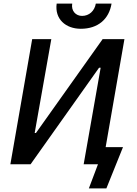

<svg xmlns="http://www.w3.org/2000/svg" viewBox="-20 -919 765 1074"><path d="M38 0H151L534 -540H543L448 0H528L477 135H575L668 -96H571L676 -700H554L181 -175H174L267 -700H160ZM432 -758C528 -758 590 -812 604 -899H516C509 -857 478 -830 439 -830C404 -830 377 -858 384 -899H297C285 -812 348 -758 432 -758Z"/></svg>

Font: Fixel Text 20240404 Medium
Style: Italic
Weight: 500
Width: 4
Italic angle: -10°
Designer: AlfaBravo + MacPaw
Foundry: Kyrylo Tkachov, Marchela Mozhyna, Serhii Makarenko, Maria Weinstein, Zakhar Kryvoshyya
Version: Version 1.211;Glyphs 3.2 (3225)